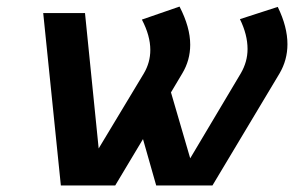

<svg xmlns="http://www.w3.org/2000/svg" viewBox="-20 -570 903 590"><path d="M838.9 -344.2 632.8 0H460L419.4 -142.6L334 0H167L112.8 -529.8H241.2L283.2 -113.8L421.9 -344.2Q441.9 -377.9 441.9 -416.5Q441.9 -460.4 416 -509.8L531.7 -549.8Q564.5 -486.3 564.5 -432.6Q564.5 -384.8 540 -344.2L505.4 -286.1L564.5 -83.5L719.7 -344.2Q740.7 -379.9 740.7 -419.4Q740.7 -463.4 717.3 -511.2L833.5 -548.8Q863.3 -487.8 863.3 -434.1Q863.3 -385.7 838.9 -344.2Z"/></svg>

Font: Aurulent Sans
Style: BoldItalic
Weight: 700
Italic angle: -11°
Version: Version 2007.05.04